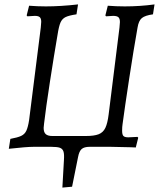

<svg xmlns="http://www.w3.org/2000/svg" viewBox="-20 -666 723 871"><path d="M546 -637Q615 -637 681 -646L674 -601Q638 -596 623.5 -584Q609 -572 604 -541Q586 -440 566 -309Q546 -178 536 -103Q534 -91 534 -73Q534 -55 540 -49Q546 -43 562 -43L604 -45L607 -41L596 3Q580 3 572 2Q510 0 481 0H387Q362 0 350.5 10Q339 20 334 47L307 181L263 185L270 61Q272 34 268 21.5Q264 9 252 4.5Q240 0 212 0H133Q101 0 20 9L27 -36Q60 -42 76 -49.5Q92 -57 99.5 -73Q107 -89 112 -121L165 -541Q167 -561 167 -567Q167 -582 160.5 -588Q154 -594 138 -594L104 -592L101 -596L112 -640Q150 -637 188 -637Q255 -637 334 -646L327 -601Q293 -596 277.5 -588.5Q262 -581 254.5 -564Q247 -547 241 -508Q225 -415 206.5 -295Q188 -175 180 -106Q178 -90 178 -86Q178 -66 187.5 -57.5Q197 -49 218 -49H369Q407 -49 427.5 -57Q448 -65 458 -86Q468 -107 473 -148L522 -541L524 -566Q524 -582 517 -588Q510 -594 493 -594Q487 -594 461 -592L458 -596L469 -640Q508 -637 546 -637Z"/></svg>

Font: Alegreya SC
Style: Italic
Weight: 400
Italic angle: -7°
Designer: Juan Pablo del Peral
Foundry: Huerta Tipografica
Version: Version 2.007; ttfautohint (v1.6)